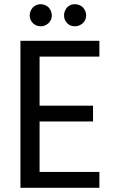

<svg xmlns="http://www.w3.org/2000/svg" viewBox="-20 -892 553 912"><path d="M168 -390.1H421.9V-314.9H168V-75.2H452.1V0H77.1V-698.2H452.1V-623H168ZM121.1 -818.8Q121.1 -839.4 136.2 -856.9Q151.4 -872.1 173.8 -872.1Q193.4 -872.1 210.9 -856.9Q226.1 -839.4 226.1 -818.8Q226.1 -797.4 210.9 -782.2Q193.4 -767.1 173.8 -767.1Q151.4 -767.1 136.2 -782.2Q121.1 -797.4 121.1 -818.8ZM284.2 -818.8Q284.2 -839.8 298.8 -856.9Q312.5 -872.1 335.9 -872.1Q356.4 -872.1 374 -856.9Q389.2 -839.4 389.2 -818.8Q389.2 -797.4 374 -782.2Q356.4 -767.1 335.9 -767.1Q312.5 -767.1 298.8 -782.2Q284.2 -796.9 284.2 -818.8Z"/></svg>

Font: PoppinsZ
Style: Regular
Weight: 400
Designer: Ninad Kale (Devanagari), Jonny Pinhorn (Latin)
Foundry: Indian Type Foundry
Version: Version 3.002;FEAKit 1.0